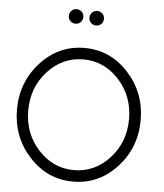

<svg xmlns="http://www.w3.org/2000/svg" viewBox="-59 -920 856 1002"><g transform="rotate(5 368.5 -419.0)"><path d="M131.5 -567Q226 -670 361 -670Q496 -670 590.5 -567Q685 -464 685 -320Q685 -176 590.5 -73Q496 30 361 30Q226 30 131.5 -73Q37 -176 37 -320Q37 -464 131.5 -567ZM173.5 -525.5Q96 -441 96 -320Q96 -199 173.5 -114.5Q251 -30 360 -30Q469 -30 546.5 -114.5Q624 -199 624 -320Q624 -441 546.5 -525.5Q469 -610 360 -610Q251 -610 173.5 -525.5ZM410 -868Q425 -868 436.5 -857.5Q448 -847 448 -830Q448 -815 437.5 -803.5Q427 -792 410 -792Q395 -792 383.5 -802.5Q372 -813 372 -830Q372 -845 382.5 -856.5Q393 -868 410 -868ZM302 -868Q317 -868 328.5 -857.5Q340 -847 340 -830Q340 -815 329.5 -803.5Q319 -792 302 -792Q287 -792 275.5 -802.5Q264 -813 264 -830Q264 -845 274.5 -856.5Q285 -868 302 -868Z"/></g></svg>

Font: Beon
Style: Medium
Weight: 500
Designer: BSozoo
Foundry: BSozoo
Version: Version 001.000